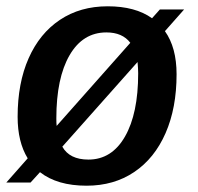

<svg xmlns="http://www.w3.org/2000/svg" viewBox="-47 -580 628 610"><path d="M477 -481Q514 -429 514 -344Q514 -237 479 -157Q444 -77 379.5 -33.5Q315 10 228 10Q135 10 80 -33L50 0H-27L41 -77Q9 -129 9 -209Q9 -316 44 -395Q79 -474 143.5 -517Q208 -560 295 -560Q383 -560 436 -522L461 -550H538ZM133 -180 367 -444Q342 -477 291 -477Q216 -477 174 -404.5Q132 -332 132 -204Q132 -188 133 -180ZM390 -383 151 -114Q174 -73 234 -73Q308 -73 350 -146Q392 -219 392 -347Q392 -361 390 -383Z"/></svg>

Font: Krub SemiBold
Style: Italic
Weight: 600
Italic angle: -8°
Designer: Ekaluck Peanpanawate
Foundry: Cadson Demak Co.,Ltd.
Version: Version 1.000; ttfautohint (v1.6)